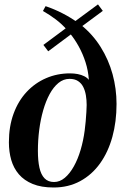

<svg xmlns="http://www.w3.org/2000/svg" viewBox="-20 -841 570 874"><path d="M224 12.5Q168 12.5 129 -3.5Q90 -19.5 66 -47.5Q42 -75.5 31.2 -112.8Q20.5 -150 20.5 -193Q20.5 -265.5 41.8 -323.5Q63 -381.5 101.2 -422.5Q139.5 -463.5 190 -485.2Q240.5 -507 298.5 -507Q317.5 -507 334 -503.8Q350.5 -500.5 363.5 -494Q376.5 -487.5 384.5 -477.5Q381.5 -520 369.2 -558Q357 -596 338.5 -629.5Q320 -663 297 -691L315 -693.5L199.5 -607.5L177.5 -636.5L290.5 -720.5L286.5 -703.5Q262.5 -731 234.5 -752.2Q206.5 -773.5 175.5 -791L187.5 -813Q228.5 -799 265.2 -780Q302 -761 332 -739.5H315.5L426 -821L448 -791.5L348 -717.5L347 -729Q402 -685 438.2 -627Q474.5 -569 492.5 -503Q510.5 -437 510.5 -368Q510.5 -287 491.5 -218Q472.5 -149 435.5 -97.2Q398.5 -45.5 345 -16.5Q291.5 12.5 224 12.5ZM226 -12.5Q252.5 -12.5 275.2 -31.8Q298 -51 316.2 -83.8Q334.5 -116.5 347 -158.8Q359.5 -201 365.5 -247Q368 -265 370 -287.8Q372 -310.5 373.2 -331Q374.5 -351.5 374.5 -363Q374.5 -385.5 371 -406.8Q367.5 -428 359 -445Q350.5 -462 335.2 -472Q320 -482 296.5 -482Q269 -482 246.2 -463.5Q223.5 -445 206 -412.8Q188.5 -380.5 176.5 -338.5Q164.5 -296.5 158.5 -249.5Q152.5 -202.5 152.5 -154.5Q152.5 -109.5 159.5 -77.8Q166.5 -46 182.8 -29.2Q199 -12.5 226 -12.5Z"/></svg>

Font: Merriweather 144pt SemiBold
Style: Italic
Weight: 600
Italic angle: -7.8°
Version: Version 2.101